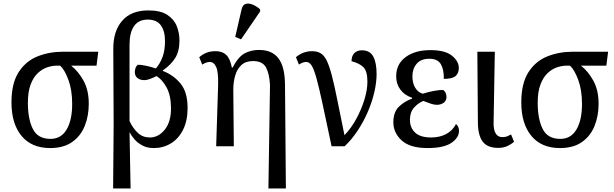

<svg xmlns="http://www.w3.org/2000/svg" viewBox="-20 -829 3482 1088"><path d="M264 10Q159 10 102 -59Q45 -128 45 -249Q45 -356 85 -419Q125 -482 191.5 -509Q258 -536 339 -536H537L527 -457H383Q424 -425 453.5 -371.5Q483 -318 483 -241Q483 -172 460 -115Q437 -58 388.5 -24Q340 10 264 10ZM266 -42Q326 -42 357.5 -95Q389 -148 389 -240Q389 -318 368 -375.5Q347 -433 321 -457H302Q276 -457 247.5 -447.5Q219 -438 194 -414.5Q169 -391 153.5 -350Q138 -309 138 -246Q138 -155 166 -98.5Q194 -42 266 -42Z M621 239 624 -126 622 -550Q621 -652 672 -711Q723 -770 821 -770Q890 -770 928.5 -744.5Q967 -719 982 -680Q997 -641 997 -600Q997 -539 973 -500.5Q949 -462 903 -430V-427Q963 -404 1003 -355.5Q1043 -307 1043 -217Q1043 -145 1017.5 -94Q992 -43 948.5 -16.5Q905 10 852 10Q814 10 787 -4.5Q760 -19 742.5 -39Q725 -59 716 -78H714L720 239ZM829 -50Q878 -50 913.5 -94Q949 -138 949 -214Q949 -286 925 -331.5Q901 -377 867 -398Q852 -390 832.5 -382.5Q813 -375 801 -375Q776 -374 760 -386Q744 -398 744 -421Q744 -429 747 -440.5Q750 -452 760 -462Q775 -463 804.5 -457Q834 -451 863 -441Q886 -467 900.5 -504.5Q915 -542 915 -596Q915 -653 891.5 -685.5Q868 -718 817 -718Q766 -718 740 -681.5Q714 -645 714 -576V-143Q734 -101 761.5 -75.5Q789 -50 829 -50Z M1501 239 1510 -346Q1507 -410 1487.5 -446.5Q1468 -483 1414 -483Q1372 -483 1347.5 -460Q1323 -437 1312.5 -400Q1302 -363 1302 -320L1305 0H1205L1216 -347Q1218 -421 1205 -449.5Q1192 -478 1168 -478Q1150 -478 1126 -463L1109 -505Q1129 -522 1151 -530.5Q1173 -539 1202 -539Q1240 -539 1262 -518Q1284 -497 1294 -446H1298Q1330 -507 1366 -526.5Q1402 -546 1448 -546Q1521 -546 1557.5 -499Q1594 -452 1595 -350L1600 239ZM1346 -606 1313 -620 1349 -776Q1355 -802 1373 -807Q1391 -812 1413 -802.5Q1435 -793 1454 -776V-764Z M1859 0Q1828 -146 1808 -239.5Q1788 -333 1773.5 -385Q1759 -437 1746 -457.5Q1733 -478 1715 -478Q1696 -478 1674 -463L1657 -505Q1697 -539 1749 -539Q1778 -539 1798 -526.5Q1818 -514 1832.5 -483.5Q1847 -453 1861 -399Q1875 -345 1891.5 -262.5Q1908 -180 1932 -63Q1970 -102 1999 -155.5Q2028 -209 2045 -264.5Q2062 -320 2062 -366Q2062 -426 2039 -448.5Q2016 -471 1972 -482Q1972 -511 1987.5 -527.5Q2003 -544 2030 -544Q2076 -544 2095 -509Q2114 -474 2114 -409Q2114 -363 2101.5 -308Q2089 -253 2065 -197Q2041 -141 2007.5 -90Q1974 -39 1933 0Z M2402 10Q2304 10 2256.5 -33Q2209 -76 2209 -136Q2209 -195 2241.5 -225.5Q2274 -256 2315 -270V-275Q2273 -289 2249 -321Q2225 -353 2225 -396Q2225 -466 2278.5 -505.5Q2332 -545 2419 -545Q2502 -545 2541 -513.5Q2580 -482 2580 -444Q2580 -414 2561.5 -398Q2543 -382 2495 -382Q2496 -435 2478 -465.5Q2460 -496 2413 -496Q2365 -496 2341 -467.5Q2317 -439 2317 -397Q2317 -358 2333 -331.5Q2349 -305 2376 -298Q2407 -308 2439.5 -314Q2472 -320 2492 -319Q2510 -305 2510 -280Q2510 -258 2494 -246.5Q2478 -235 2454 -235Q2441 -235 2421 -241.5Q2401 -248 2379 -257Q2349 -245 2326 -219Q2303 -193 2303 -150Q2303 -105 2332.5 -77.5Q2362 -50 2423 -50Q2471 -50 2507.5 -69Q2544 -88 2564 -126Q2571 -121 2576 -111Q2581 -101 2581 -87Q2581 -49 2538 -19.5Q2495 10 2402 10Z M2803 9Q2741 9 2714.5 -27.5Q2688 -64 2688 -138L2685 -536H2784L2777 -134Q2776 -95 2788.5 -73.5Q2801 -52 2826 -52Q2843 -52 2853 -56Q2863 -60 2876 -67L2893 -26Q2878 -12 2855.5 -1.5Q2833 9 2803 9Z M3153 10Q3048 10 2991 -59Q2934 -128 2934 -249Q2934 -356 2974 -419Q3014 -482 3080.5 -509Q3147 -536 3228 -536H3426L3416 -457H3272Q3313 -425 3342.5 -371.5Q3372 -318 3372 -241Q3372 -172 3349 -115Q3326 -58 3277.5 -24Q3229 10 3153 10ZM3155 -42Q3215 -42 3246.5 -95Q3278 -148 3278 -240Q3278 -318 3257 -375.5Q3236 -433 3210 -457H3191Q3165 -457 3136.5 -447.5Q3108 -438 3083 -414.5Q3058 -391 3042.5 -350Q3027 -309 3027 -246Q3027 -155 3055 -98.5Q3083 -42 3155 -42Z"/></svg>

Font: Noto Serif SemiCondensed
Style: Regular
Weight: 400
Width: 4
Designer: Monotype Design Team
Foundry: Monotype Imaging Inc.
Version: Version 2.013